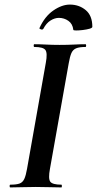

<svg xmlns="http://www.w3.org/2000/svg" viewBox="-20 -818 423 838"><path d="M25 0Q22 0 22 -6Q22 -12 25 -12Q52 -12 65.5 -17Q79 -22 86 -37Q93 -52 98 -81L180 -544Q188 -587 178 -600Q168 -613 130 -613Q127 -613 127 -619Q127 -625 130 -625Q153 -625 181 -623.5Q209 -622 240 -622Q275 -622 303 -623.5Q331 -625 353 -625Q356 -625 356 -619Q356 -613 353 -613Q326 -613 312 -607Q298 -601 291.5 -586Q285 -571 280 -542L198 -81Q190 -38 199.5 -25Q209 -12 248 -12Q250 -12 250 -6Q250 0 248 0Q226 0 198 -1Q170 -2 136 -2Q105 -2 76.5 -1Q48 0 25 0ZM300 -688Q297 -714 278.5 -727Q260 -740 237 -740Q219 -740 200.5 -728.5Q182 -717 169 -692Q165 -687 158 -690Q151 -693 152 -695Q175 -746 212.5 -772Q250 -798 285 -798Q325 -798 354 -774Q383 -750 383 -701Q383 -696 370.5 -692.5Q358 -689 341.5 -687Q325 -685 312.5 -685Q300 -685 300 -688Z"/></svg>

Font: Cormorant Infant Light
Style: Italic
Weight: 300
Italic angle: -10°
Designer: Christian Thalmann (Catharsis Fonts)
Foundry: Catharsis Fonts
Version: Version 4.001